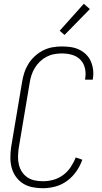

<svg xmlns="http://www.w3.org/2000/svg" viewBox="-20 -989 540 1017"><path d="M207 8Q179 8 151.5 2.5Q124 -3 102 -17Q80 -31 64.5 -52.5Q49 -74 42 -100Q35 -126 35 -154Q35 -182 39 -210L97 -555Q101 -580 109 -604.5Q117 -629 131 -651.5Q145 -674 165 -692Q185 -710 208.5 -722Q232 -734 257.5 -738.5Q283 -743 307 -743Q332 -743 355.5 -739.5Q379 -736 399 -726.5Q419 -717 435.5 -701Q452 -685 461 -664.5Q470 -644 473 -620.5Q476 -597 472 -573L471 -567H431V-572Q436 -600 430 -627Q424 -654 406 -672.5Q388 -691 362 -698.5Q336 -706 307 -706Q287 -706 266 -702Q245 -698 226 -688Q207 -678 191 -662.5Q175 -647 164 -628.5Q153 -610 146.5 -590Q140 -570 137 -549L79 -204Q76 -182 75.5 -160Q75 -138 80 -117Q85 -96 96.5 -78.5Q108 -61 125 -49.5Q142 -38 163.5 -33.5Q185 -29 208 -29Q235 -29 262.5 -36.5Q290 -44 314 -61.5Q338 -79 354.5 -104Q371 -129 381 -155L416 -143Q405 -111 384.5 -81.5Q364 -52 335.5 -31Q307 -10 273.5 -1Q240 8 207 8ZM322 -804 296 -826 424 -969 456 -941Z"/></svg>

Font: Iosevka SS18 Extralight
Style: Italic
Weight: 200
Italic angle: -9°
Monospace: yes
Designer: Belleve Invis
Foundry: Belleve Invis
Version: Version 25.1.1; ttfautohint (v1.8.4)